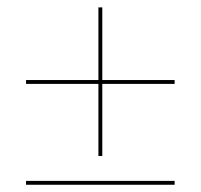

<svg xmlns="http://www.w3.org/2000/svg" viewBox="-20 -437 546 522"><path d="M50.8 65.3V54.8H454.8V65.3ZM247.6 -12.9V-208.9H50.8V-219.4H247.6V-416.9H258.1V-219.4H454.8V-208.9H258.1V-12.9Z"/></svg>

Font: Playfair 144pt SemiExpanded Black
Style: Regular
Weight: 900
Width: 6
Designer: Claus Eggers Sørensen
Foundry: Claus Eggers Sørensen
Version: Version 2.203